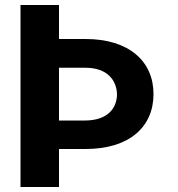

<svg xmlns="http://www.w3.org/2000/svg" viewBox="-20 -748 711 768"><path d="M62 -728V0H216V-152H322C497 -152 594 -240 594 -372C594 -502 497 -592 322 -592H216V-728ZM216 -266V-477H322C410 -477 447 -426 448 -370C447 -315 411 -267 322 -266Z"/></svg>

Font: Wafeq
Style: Bold
Weight: 700
Designer: Rasmus Andersson & Azza Alameddine
Foundry: Google & TypeTogether
Version: Version 3.000;FEAKit 1.0